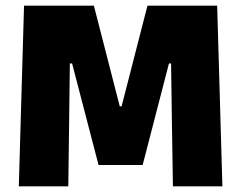

<svg xmlns="http://www.w3.org/2000/svg" viewBox="-20 -659 853 679"><path d="M46.5 0 65 -639H312L403.5 -283H410L501.5 -639H748L766.5 0H591.5L588.5 -189.5L585 -434.5H577.5L484.5 -75.5H328.5L235 -434.5H227L224 -189L221.5 0Z"/></svg>

Font: Anek Latin Medium ExtraBold
Style: Regular
Weight: 800
Version: Version 1.003